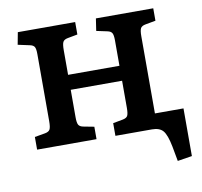

<svg xmlns="http://www.w3.org/2000/svg" viewBox="-75 -589 863 821"><g transform="rotate(-10 356.5 -178.5)"><path d="M632 152 620 87Q610 36 595 18Q580 0 547 0H388V-55L431 -63Q447 -66 452 -75Q457 -84 457 -110V-227H234V-107Q234 -84 239 -75Q244 -66 259 -63L306 -54V0H48V-55L94 -63Q110 -66 115 -75.5Q120 -85 120 -111V-402Q120 -425 115 -433.5Q110 -442 95 -445L44 -456L54 -509H303V-455L260 -447Q244 -444 239 -434.5Q234 -425 234 -399V-292H457V-403Q457 -425 452 -434Q447 -443 432 -446L385 -456L393 -509H642V-455L598 -447Q581 -444 576 -434.5Q571 -425 571 -400V-65H695V142Z"/></g></svg>

Font: Literata 12pt Medium
Style: Regular
Weight: 500
Designer: Latin by Veronika Burian and Jose Scaglione. Greek by Irene Vlachou. Cyrillic by Vera Evstafieva.
Foundry: TypeTogether
Version: Version 3.002